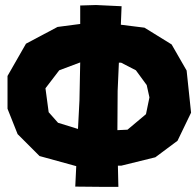

<svg xmlns="http://www.w3.org/2000/svg" viewBox="-20 -722 777 761"><path d="M289.1 -210.9 210 -235.4 172.9 -277.3 160.2 -372.1 214.8 -443.4 297.9 -474.6 294.9 -323.2ZM451.2 -473.6H460L518.6 -443.4L561.5 -384.8L572.3 -335.9L558.6 -269.5L485.4 -208L445.3 -206.1L446.3 -362.3ZM297.9 -700.2V-627L208 -615.2L83 -548.8L9.8 -420.9V-291L49.8 -190.4L136.7 -103.5L282.2 -63.5L278.3 17.6L379.9 18.6H449.2L447.3 -65.4H460.9L595.7 -98.6L683.6 -164.1L737.3 -275.4L719.7 -442.4L660.2 -545.9L552.7 -612.3L459 -624L461.9 -697.3L360.4 -702.1Z"/></svg>

Font: MaokenAssortedSans-Lite
Style: Lite
Weight: 400
Version: Version 1.400